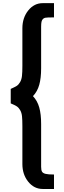

<svg xmlns="http://www.w3.org/2000/svg" viewBox="-20 -884 412 1231"><path d="M253.9 327.6Q198.7 327.6 161.1 281.2Q123.5 234.9 123.5 167.5V-73.7Q123.5 -115.7 121.1 -138.7Q118.7 -161.6 109.1 -178Q99.6 -194.3 87.2 -202.4Q74.7 -210.4 48.8 -221.2V-314Q74.2 -325.2 86.7 -333Q99.1 -340.8 108.6 -357.2Q118.2 -373.5 120.8 -396.7Q123.5 -419.9 123.5 -461.4V-702.6Q123.5 -770 161.1 -816.9Q198.7 -863.8 253.9 -863.8H326.2V-772.5Q278.8 -772.5 269 -770Q251 -765.1 246.1 -744.1Q243.7 -732.4 243.7 -712.4V-446.3Q243.7 -383.3 231.7 -340.3Q219.7 -297.4 191.4 -267.6Q219.7 -237.8 231.7 -194.8Q243.7 -151.9 243.7 -88.9V185.1Q243.7 207 249.5 216.8Q255.4 226.6 272.2 230.7Q289.1 234.9 326.2 234.9V327.6Z"/></svg>

Font: Now
Style: Bold
Weight: 700
Designer: Alfredo Marco Pradil
Foundry: Alfredo Marco Pradil
Version: Version 1.002;PS 001.002;hotconv 1.0.88;makeotf.lib2.5.64775